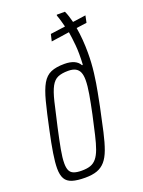

<svg xmlns="http://www.w3.org/2000/svg" viewBox="-143 -810 660 885"><g transform="rotate(-20 187.0 -367.5)"><path d="M118 8Q79 8 55 0.5Q31 -7 20.5 -25.5Q10 -44 10 -76Q10 -105 17 -149.5Q24 -194 37 -254Q54 -335 67.5 -387Q81 -439 97.5 -467.5Q114 -496 139.5 -507Q165 -518 206 -518Q234 -518 253 -509.5Q272 -501 281 -484L285 -486Q288 -542 284.5 -579.5Q281 -617 276 -648L187 -635L195 -669L268 -679Q264 -694 260 -708.5Q256 -723 250 -739L251 -743H291Q297 -730 301.5 -716Q306 -702 310 -686L374 -695L367 -661L316 -654Q321 -625 323.5 -593.5Q326 -562 326 -530Q326 -479 320 -431Q314 -383 306 -342.5Q298 -302 293 -276Q279 -209 268 -160.5Q257 -112 245 -79.5Q233 -47 216.5 -28Q200 -9 176.5 -0.5Q153 8 118 8ZM114 -28Q140 -28 157 -34Q174 -40 186.5 -55Q199 -70 208.5 -96Q218 -122 227 -161Q236 -200 248 -254Q259 -306 266 -346.5Q273 -387 273 -415Q273 -438 267 -452.5Q261 -467 247.5 -474.5Q234 -482 211 -482Q180 -482 160.5 -473.5Q141 -465 128 -441Q115 -417 104 -371.5Q93 -326 77 -254Q64 -195 56.5 -154.5Q49 -114 49 -87Q49 -65 55 -52Q61 -39 75.5 -33.5Q90 -28 114 -28Z"/></g></svg>

Font: Saira UltraCondensed ExtraLight
Style: Italic
Weight: 250
Width: 1
Italic angle: -12°
Designer: Hector Gatti with collaboration of the Omnibus-Type team
Foundry: Omnibus-Type
Version: Version 1.101